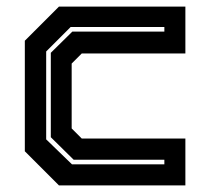

<svg xmlns="http://www.w3.org/2000/svg" viewBox="-20 -560 642 580"><path d="M158 0 55 -103V-437L158 -540H540V-398.5H227L196.5 -368V-172L227 -141.5H540V0ZM197.5 -63.5H476.5V-77.5H202.5L133.5 -145.5V-400.5L198.5 -464.5H476.5V-478.5H193.5L119.5 -404.5V-139Z"/></svg>

Font: Tourney Thin
Style: Bold
Weight: 700
Version: Version 1.015